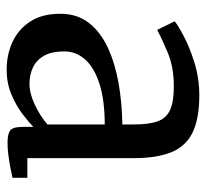

<svg xmlns="http://www.w3.org/2000/svg" viewBox="-41 -566 618 576"><g transform="rotate(90 268.0 -278.0)"><path d="M188.9 11Q144.1 11 105.9 -6.5Q67.8 -24 44.5 -59.8Q21.3 -95.5 21.3 -150Q21.3 -200.5 48.7 -235.7Q76.2 -270.8 123.1 -292.5Q170.1 -314.2 229.5 -324.7Q289 -335.2 353.3 -336V-371.5Q353.3 -416.7 343.7 -442.6Q334.1 -468.4 309.5 -479.4Q284.9 -490.5 239.5 -490.5Q181.2 -490.5 137.4 -472Q93.6 -453.4 69.6 -440.6L43.9 -492.9Q54 -501.9 87.2 -519.6Q120.3 -537.4 167.3 -552.1Q214.3 -566.9 265.9 -566.9Q336.3 -566.9 377.6 -546.7Q418.8 -526.6 436.6 -483.2Q454.4 -439.8 454.4 -370.3V-51.1H513.4V-6.6Q502.3 -3.8 484.1 -0.3Q465.9 3.2 445.8 5.8Q425.6 8.4 408.7 8.4Q382.3 8.4 371.5 0.5Q360.7 -7.4 360.7 -37.1V-69Q348.2 -56.6 323.6 -37.6Q299 -18.6 264.8 -3.8Q230.6 11 188.9 11ZM232.5 -57.4Q259.2 -57.4 293.3 -73.1Q327.4 -88.8 353.3 -111.3V-283.3Q278.3 -282.9 229.8 -266.9Q181.3 -250.8 157.7 -223.6Q134.2 -196.4 134.2 -161.8Q134.2 -124.6 147 -101.6Q159.8 -78.6 182.1 -68Q204.4 -57.4 232.5 -57.4Z"/></g></svg>

Font: Merriweather Light
Style: Regular
Weight: 300
Designer: Eben Sorkin
Foundry: Eben Sorkin
Version: Version 2.100